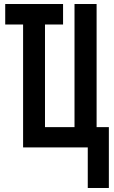

<svg xmlns="http://www.w3.org/2000/svg" viewBox="-20 -734 570 956"><path d="M417 202V0H95V-612H6V-714H294V-612H204V-101H351V-714H461V-101H522V202Z"/></svg>

Font: Noto Sans Mono Condensed SemiBold
Style: Regular
Weight: 600
Width: 3
Designer: Monotype Design Team
Foundry: Monotype Imaging Inc.
Version: Version 2.014